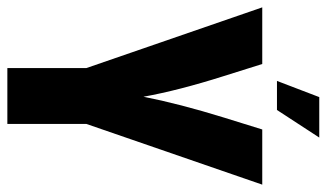

<svg xmlns="http://www.w3.org/2000/svg" viewBox="-203 -685 888 522"><g transform="rotate(90 241.0 -424.0)"><path d="M332 -693H482L317 -215V0H165V-215L0 -693H154L187 -588Q226 -465 243 -370Q262 -467 300 -590ZM244 -848H354L279 -733H200Z"/></g></svg>

Font: Khand Black
Style: Regular
Weight: 900
Designer: Sanchit Sawaria and Jyotish Sonowal (Devanagari), Satya Rajpurohit (Latin)
Foundry: Indian Type Foundry
Version: Version 2.000;PS 1.0;hotconv 1.0.79;makeotf.lib2.5.61930